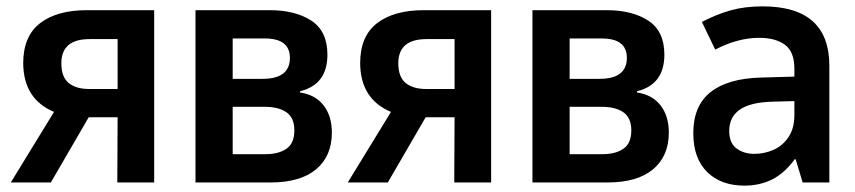

<svg xmlns="http://www.w3.org/2000/svg" viewBox="-20 -574 2690 604"><path d="M14 0 150 -222Q54 -262 53 -375Q53 -460 106 -501Q159 -542 254 -542H465V0H349L350 -205H259L140 0ZM261 -294H350V-451H262Q173 -451 173 -375Q173 -332 196 -313Q219 -294 261 -294Z M595 0V-542H828Q909 -542 959.5 -509Q1010 -476 1010 -402Q1010 -308 924 -287V-283Q972 -276 998 -242.5Q1024 -209 1024 -157Q1024 -83 974.5 -41.5Q925 0 831 0ZM712 -326H806Q892 -326 892 -392Q892 -453 813 -453H712ZM712 -89H816Q856 -89 881 -106Q906 -123 906 -164Q906 -203 881.5 -220.5Q857 -238 812 -238H712Z M1074 0 1210 -222Q1114 -262 1113 -375Q1113 -460 1166 -501Q1219 -542 1314 -542H1525V0H1409L1410 -205H1319L1200 0ZM1321 -294H1410V-451H1322Q1233 -451 1233 -375Q1233 -332 1256 -313Q1279 -294 1321 -294Z M1655 0V-542H1888Q1969 -542 2019.5 -509Q2070 -476 2070 -402Q2070 -308 1984 -287V-283Q2032 -276 2058 -242.5Q2084 -209 2084 -157Q2084 -83 2034.5 -41.5Q1985 0 1891 0ZM1772 -326H1866Q1952 -326 1952 -392Q1952 -453 1873 -453H1772ZM1772 -89H1876Q1916 -89 1941 -106Q1966 -123 1966 -164Q1966 -203 1941.5 -220.5Q1917 -238 1872 -238H1772Z M2322 10Q2248 10 2204.5 -33Q2161 -76 2161 -155Q2161 -241 2215 -284Q2269 -327 2373 -330L2479 -333V-358Q2479 -411 2449.5 -433Q2420 -455 2368 -455Q2301 -455 2230 -418L2188 -505Q2234 -529 2278.5 -541.5Q2323 -554 2379 -554Q2589 -554 2589 -367V0H2505L2483 -73H2480Q2447 -28 2408 -9Q2369 10 2322 10ZM2353 -90Q2385 -90 2414 -103Q2443 -116 2461 -143.5Q2479 -171 2479 -212V-256L2407 -254Q2274 -250 2274 -162Q2274 -124 2297 -107Q2320 -90 2353 -90Z"/></svg>

Font: Noto Sans Mono Condensed SemiBold
Style: Regular
Weight: 600
Width: 3
Designer: Monotype Design Team
Foundry: Monotype Imaging Inc.
Version: Version 2.014